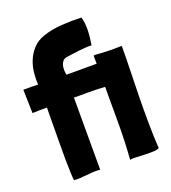

<svg xmlns="http://www.w3.org/2000/svg" viewBox="-132 -821 820 920"><g transform="rotate(-20 277.5 -361.0)"><path d="M374 0Q381 -3 403 -2Q425 -1 449.5 0Q474 1 495 0Q516 -1 522 -7Q518 -70 517.5 -135Q517 -200 518 -265.5Q519 -331 521 -396Q523 -461 523 -524V-527H505Q472 -526 448 -527Q424 -528 410 -529Q405 -529 395 -530Q385 -531 381 -530V-529Q380 -521 380.5 -508.5Q381 -496 381 -488H227Q224 -501 224 -514Q224 -527 227 -538Q230 -549 237.5 -557Q245 -565 257 -567Q272 -569 289.5 -571.5Q307 -574 325 -576Q343 -578 359.5 -579Q376 -580 388 -579Q390 -594 392.5 -612Q395 -630 395.5 -649Q396 -668 394.5 -686.5Q393 -705 388 -721Q339 -723 287 -719.5Q235 -716 191 -701Q156 -689 133.5 -664.5Q111 -640 99 -610Q87 -580 84 -548Q81 -516 83 -490Q66 -491 48 -491Q30 -491 8 -491L11 -371Q32 -372 50 -372Q68 -372 85 -372Q85 -357 84.5 -327Q84 -297 84 -260.5Q84 -224 83.5 -183.5Q83 -143 83.5 -107Q84 -71 85 -42.5Q86 -14 88 -1Q101 1 117.5 0Q134 -1 151.5 -3Q169 -5 187.5 -6Q206 -7 223 -5V-373Q254 -372 292 -372.5Q330 -373 381 -370Q381 -276 381 -183.5Q381 -91 374 0Z"/></g></svg>

Font: Londrina Solid
Style: Regular
Weight: 400
Designer: Marcelo Magalhaes
Foundry: Marcelo Magalhães
Version: Version 1.002